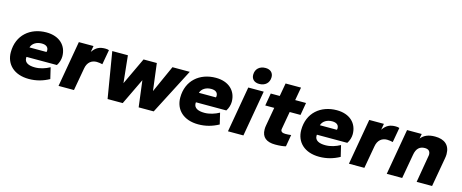

<svg xmlns="http://www.w3.org/2000/svg" viewBox="-40 -1294 4569 1898"><g transform="rotate(15 2244.5 -345.5)"><path d="M268 10C344 10 411 -9 475 -44L448 -158C403 -133 350 -116 298 -116C233 -116 190 -136 190 -184C190 -189 190 -192 191 -195H502C521 -223 532 -259 532 -291C532 -403 452 -480 320 -480C156 -480 29 -376 29 -200C29 -77 117 10 268 10ZM303 -362C350 -362 372 -341 372 -309C372 -302 371 -297 369 -293H195C208 -337 252 -362 303 -362Z M729 0 770 -230C781 -298 824 -327 875 -327C896 -327 915 -323 934 -319L961 -470C952 -474 939 -476 923 -476C867 -476 828 -460 792 -407L803 -470H653L571 0Z M1545 0 1788 -470H1611L1486 -192L1451 -470H1315L1184 -192L1155 -470H995L1073 0H1228L1357 -269L1391 0Z M2002 10C2078 10 2145 -9 2209 -44L2182 -158C2137 -133 2084 -116 2032 -116C1967 -116 1924 -136 1924 -184C1924 -189 1924 -192 1925 -195H2236C2255 -223 2266 -259 2266 -291C2266 -403 2186 -480 2054 -480C1890 -480 1763 -376 1763 -200C1763 -77 1851 10 2002 10ZM2037 -362C2084 -362 2106 -341 2106 -309C2106 -302 2105 -297 2103 -293H1929C1942 -337 1986 -362 2037 -362Z M2463 0 2545 -470H2387L2305 0ZM2481 -532C2542 -532 2583 -569 2583 -628C2583 -671 2554 -701 2503 -701C2442 -701 2401 -664 2401 -605C2401 -562 2430 -532 2481 -532Z M2789 6C2836 6 2872 2 2897 -5L2918 -126C2902 -123 2876 -122 2859 -122C2828 -122 2812 -133 2812 -154C2812 -159 2813 -163 2814 -167L2845 -342H2956L2978 -470H2867L2891 -604H2733L2709 -470H2617L2595 -342H2687L2654 -155C2651 -142 2650 -127 2650 -112C2650 -32 2700 6 2789 6Z M3240 10C3316 10 3383 -9 3447 -44L3420 -158C3375 -133 3322 -116 3270 -116C3205 -116 3162 -136 3162 -184C3162 -189 3162 -192 3163 -195H3474C3493 -223 3504 -259 3504 -291C3504 -403 3424 -480 3292 -480C3128 -480 3001 -376 3001 -200C3001 -77 3089 10 3240 10ZM3275 -362C3322 -362 3344 -341 3344 -309C3344 -302 3343 -297 3341 -293H3167C3180 -337 3224 -362 3275 -362Z M3701 0 3742 -230C3753 -298 3796 -327 3847 -327C3868 -327 3887 -323 3906 -319L3933 -470C3924 -474 3911 -476 3895 -476C3839 -476 3800 -460 3764 -407L3775 -470H3625L3543 0Z M4394 0 4446 -294C4449 -311 4451 -325 4451 -340C4451 -435 4392 -480 4297 -480C4229 -480 4185 -460 4153 -421L4162 -470H4012L3930 0H4088L4132 -248C4143 -315 4176 -344 4229 -344C4266 -344 4285 -326 4285 -291C4285 -284 4283 -277 4282 -270L4236 0Z"/></g></svg>

Font: Celebes ExtraBold
Style: Italic
Weight: 800
Italic angle: -10°
Designer: Anugrah Pasau
Foundry: Lafontype
Version: Version 1.000